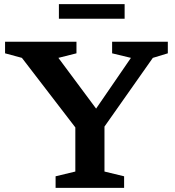

<svg xmlns="http://www.w3.org/2000/svg" viewBox="-20 -909 848 929"><path d="M86 -629 4.5 -651V-707H350V-651L262.5 -629L445 -383.5L613.5 -629L522.5 -651V-707H792V-651L719.5 -629L485.5 -296.5V-79L580.5 -56V0H249V-56L344.5 -79V-292.5ZM265 -818.5V-889H583V-818.5Z"/></svg>

Font: Newsreader Caption Medium
Style: Regular
Weight: 500
Designer: Hugues Gentile
Foundry: Production Type
Version: Version 1.001